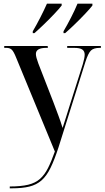

<svg xmlns="http://www.w3.org/2000/svg" viewBox="-20 -786 568 1043"><path d="M33 227Q94 227 133 217.5Q172 208 197 186Q222 164 240.5 127.5Q259 91 278 37L68 -472Q55 -505 44.5 -515.5Q34 -526 15 -526H3V-536H239L240 -526H232Q175 -526 175 -493Q175 -484 178.5 -471Q182 -458 188 -442L270 -231Q286 -188 297.5 -157.5Q309 -127 320 -91Q330 -122 340 -153.5Q350 -185 358 -211L430 -438Q440 -472 440 -489Q440 -508 427 -517Q414 -526 382 -526H345V-536H528V-526H522Q489 -526 474 -511.5Q459 -497 444 -450L298 14Q276 82 254.5 126Q233 170 205.5 194Q178 218 139.5 227.5Q101 237 45 237H33ZM158 -616Q178 -650 199 -691Q220 -732 235 -766H315V-756Q302 -739 275.5 -711Q249 -683 219.5 -654.5Q190 -626 167 -606H158ZM325 -616Q345 -650 366 -691Q387 -732 401 -766H482V-756Q469 -739 442.5 -711Q416 -683 386.5 -654.5Q357 -626 334 -606H325Z"/></svg>

Font: Noto Serif Display SemiCondensed Medium
Style: Regular
Weight: 500
Width: 4
Designer: Monotype Design Team
Foundry: Monotype Imaging Inc.
Version: Version 2.009